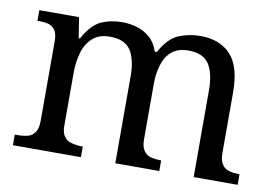

<svg xmlns="http://www.w3.org/2000/svg" viewBox="-63 -647 1072 748"><g transform="rotate(10 472.5 -273.0)"><path d="M297 0H28V-42H41C56 -42 70 -44 81 -47C92 -50 101 -57 108 -68C115 -78 118 -93 118 -114V-426C118 -446 115 -461 108 -471C101 -480 92 -487 81 -490C69 -493 56 -494 41 -494H38V-536H195L208 -455H213C233 -492 256 -517 281 -529C306 -540 333 -546 364 -546C385 -546 406 -543 425 -537C444 -531 460 -522 475 -509C490 -496 501 -478 509 -455H517C537 -492 561 -517 588 -529C615 -540 643 -546 674 -546C725 -546 765 -531 794 -500C823 -469 837 -419 837 -350V-114C837 -93 840 -78 847 -68C854 -57 863 -50 875 -47C886 -44 899 -42 914 -42H917V0H743V-345C743 -388 735 -422 720 -446C704 -470 677 -482 638 -482C611 -482 589 -475 573 -462C556 -448 545 -430 538 -407C531 -384 527 -360 527 -333V-114C527 -93 530 -78 537 -68C544 -57 553 -50 565 -47C576 -44 589 -42 604 -42H607V0H433V-345C433 -388 425 -422 410 -446C394 -470 367 -482 328 -482C299 -482 277 -475 260 -460C243 -445 230 -425 223 -400C216 -375 212 -349 212 -320V-109C212 -90 216 -75 224 -66C231 -56 241 -50 254 -47C266 -44 279 -42 294 -42H297V0Z"/></g></svg>

Font: NameLogos Serif
Style: Regular
Weight: 500
Version: Version 0.1